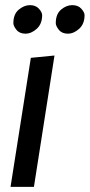

<svg xmlns="http://www.w3.org/2000/svg" viewBox="-20 -727 349 747"><path d="M192 -511 112 0H21L100 -502ZM144 -668Q144 -634 123 -615Q102 -596 79 -596Q56 -596 44 -611Q32 -626 32 -637Q32 -672 53 -689.5Q74 -707 96.5 -707Q119 -707 131.5 -693Q144 -679 144 -668ZM309 -668Q309 -634 288 -615Q267 -596 244 -596Q221 -596 209 -611Q197 -626 197 -637Q197 -672 217.5 -689.5Q238 -707 261 -707Q284 -707 296.5 -693Q309 -679 309 -668Z"/></svg>

Font: Rambla
Style: Italic
Weight: 400
Italic angle: -12°
Designer: Martin Sommaruga
Foundry: Martin Sommaruga
Version: Version 1.001